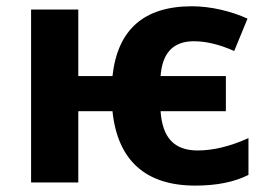

<svg xmlns="http://www.w3.org/2000/svg" viewBox="-20 -576 840 606"><path d="M596.2 9.8C664.1 9.8 719.7 -1.5 764.2 -23.9V-140.1C707 -114.3 653.3 -101.1 604 -101.1C529.3 -101.1 492.7 -141.6 486.8 -225.1H692.9V-335.9H486.8C492.2 -409.2 526.9 -445.8 591.8 -445.8C630.9 -445.8 673.3 -435.5 719.2 -415L761.2 -517.1C710.9 -540.5 645 -556.2 585.9 -556.2C434.6 -556.2 351.1 -482.9 335 -335.9H227.1V-545.9H78.1V0H227.1V-225.1H335C351.1 -69.3 439.9 9.8 596.2 9.8Z"/></svg>

Font: Noto Reveo Sans
Style: Bold
Weight: 700
Designer: Monotype Design team
Foundry: Monotype Imaging Inc.
Version: Version 1.04